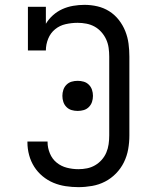

<svg xmlns="http://www.w3.org/2000/svg" viewBox="-20 -763 640 791"><path d="M303 8Q277 8 250.5 4Q224 0 200 -10Q176 -20 155.5 -37Q135 -54 121 -76Q107 -98 100 -124Q93 -150 93 -176V-180H176V-177Q176 -154 185.5 -131Q195 -108 213.5 -93Q232 -78 255.5 -72Q279 -66 303 -66Q321 -66 338.5 -69.5Q356 -73 371.5 -82Q387 -91 399 -104.5Q411 -118 418 -134.5Q425 -151 427.5 -169Q430 -187 430 -205V-530Q430 -548 427.5 -566Q425 -584 417.5 -600.5Q410 -617 397.5 -631Q385 -645 369.5 -653.5Q354 -662 336 -665.5Q318 -669 300 -669Q275 -669 250.5 -663.5Q226 -658 207 -642.5Q188 -627 178.5 -603.5Q169 -580 169 -555H95V-735H169V-665Q181 -685 198.5 -700.5Q216 -716 237 -725.5Q258 -735 281.5 -739Q305 -743 328 -743Q355 -743 381 -737Q407 -731 429.5 -717Q452 -703 469 -681.5Q486 -660 496 -635Q506 -610 509.5 -583.5Q513 -557 513 -530V-205Q513 -176 508 -148Q503 -120 490.5 -94.5Q478 -69 458 -48.5Q438 -28 413 -15Q388 -2 359.5 3Q331 8 303 8ZM300 -306Q287 -306 275 -309.5Q263 -313 254 -322Q245 -331 241 -343Q237 -355 237 -368Q237 -381 241 -393Q245 -405 254 -414Q263 -423 275 -426.5Q287 -430 300 -430Q313 -430 325 -426.5Q337 -423 346 -414Q355 -405 359 -393Q363 -381 363 -368Q363 -355 359 -343Q355 -331 346 -322Q337 -313 325 -309.5Q313 -306 300 -306Z"/></svg>

Font: Iosevka HT Extended
Style: Regular
Weight: 400
Width: 7
Monospace: yes
Designer: Belleve Invis
Foundry: Belleve Invis
Version: Version 32.3.0; ttfautohint (v1.8.4)